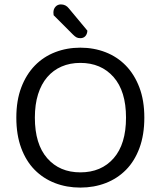

<svg xmlns="http://www.w3.org/2000/svg" viewBox="-20 -837 729 870"><path d="M634 -304Q634 -226 612 -166.5Q590 -107 551 -67.5Q512 -28 459 -7.5Q406 13 344 13Q282 13 229 -7.5Q176 -28 137 -67.5Q98 -107 76 -166.5Q54 -226 54 -304Q54 -382 76.5 -441Q99 -500 138 -540Q177 -580 230 -600.5Q283 -621 344 -621Q405 -621 458 -600.5Q511 -580 550 -540Q589 -500 611.5 -441Q634 -382 634 -304ZM551 -304Q551 -424 494.5 -488Q438 -552 344 -552Q297 -552 259 -535.5Q221 -519 194 -487.5Q167 -456 152.5 -410Q138 -364 138 -304Q138 -184 194 -120Q250 -56 344 -56Q439 -56 495 -120Q551 -184 551 -304ZM223 -768Q222 -773 222 -780Q222 -796 231.5 -806.5Q241 -817 256 -817Q278 -817 292 -799L376 -698Q375 -682 366.5 -673Q358 -664 344 -664Q333 -664 326 -668Q319 -672 311 -680Z"/></svg>

Font: Baloo Bhai 2
Style: Regular
Weight: 400
Designer: Supriya Tembe, Noopur Datye and Ek Type
Foundry: Ek Type
Version: Version 1.640;PS 1.000;hotconv 16.6.51;makeotf.lib2.5.65220;